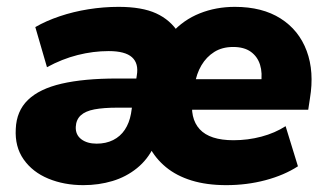

<svg xmlns="http://www.w3.org/2000/svg" viewBox="-20 -529 958 560"><path d="M223 11Q167 11 121 -8Q75 -27 49 -64Q23 -101 26 -153Q28 -205 61.5 -237.5Q95 -270 160 -285Q225 -300 321 -300H398L385 -215H323Q282 -215 255.5 -210Q229 -205 215.5 -192.5Q202 -180 201 -159Q200 -136 217 -123Q234 -110 262 -110Q289 -110 310 -120.5Q331 -131 344 -150.5Q357 -170 362 -197L379 -309Q385 -344 365 -362Q345 -380 297 -380Q252 -380 206.5 -368.5Q161 -357 117 -333L83 -450Q114 -468 154 -481.5Q194 -495 238 -502Q282 -509 326 -509Q394 -509 435.5 -490Q477 -471 501 -433H481Q515 -471 562.5 -490Q610 -509 665 -509Q745 -509 798.5 -475Q852 -441 874.5 -380.5Q897 -320 884 -242L879 -209H513L527 -298H758L741 -284Q746 -316 738.5 -340Q731 -364 711.5 -378Q692 -392 660 -392Q628 -392 605 -377.5Q582 -363 567.5 -338.5Q553 -314 548 -282L542 -244Q533 -184 562.5 -152Q592 -120 661 -120Q703 -120 742.5 -130.5Q782 -141 813 -161L849 -44Q809 -18 754.5 -3.5Q700 11 640 11Q583 11 539 -2.5Q495 -16 464 -41.5Q433 -67 415 -102H429Q411 -64 379.5 -38.5Q348 -13 308 -1Q268 11 223 11Z"/></svg>

Font: Nunito Sans 10pt Black
Style: Italic
Weight: 900
Italic angle: -9°
Designer: Vernon Adams
Foundry: Vernon Adams
Version: Version 3.101;gftools[0.9.27]